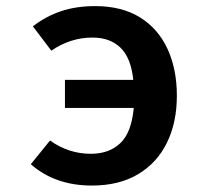

<svg xmlns="http://www.w3.org/2000/svg" viewBox="-20 -578 655 614"><path d="M284.6 -558.5Q369.2 -558.5 427.4 -522.6Q485.6 -486.7 515.6 -421.8Q545.6 -356.9 545.6 -271.8Q545.6 -186.7 514.1 -122.1Q482.6 -57.4 421.8 -21Q361 15.4 273.8 15.4Q156.4 15.4 78.5 -52.8L140 -128.7Q199 -86.2 270.8 -86.2Q328.7 -86.2 364.6 -120Q400.5 -153.8 407.7 -232.8H187.7V-322.6H406.2Q399 -392.8 365.4 -425.4Q331.8 -457.9 275.9 -457.9Q205.1 -457.9 144.1 -415.9L85.1 -493.8Q127.2 -526.2 175.4 -542.3Q223.6 -558.5 284.6 -558.5Z"/></svg>

Font: Fira Code SemiBold
Style: Regular
Weight: 600
Designer: Carrois Corporate, Edenspiekermann AG, Nikita Prokopov
Foundry: Carrois Corporate, Edenspiekermann AG, Nikita Prokopov
Version: Version 6.002